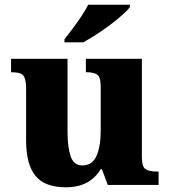

<svg xmlns="http://www.w3.org/2000/svg" viewBox="-20 -786 720 816"><path d="M260 10Q170 10 130.5 -39Q91 -88 91 -188V-407Q91 -450 79.5 -464.5Q68 -479 31 -479H27V-536H267V-226Q267 -162 280 -122.5Q293 -83 330 -83Q372 -83 390 -123Q408 -163 408 -231V-418Q408 -460 392 -469.5Q376 -479 349 -479H345V-536H583V-119Q583 -76 599.5 -66.5Q616 -57 644 -57H654V0H438L413 -67H408Q385 -29 348.5 -9.5Q312 10 260 10ZM254 -619Q269 -638 288.5 -664Q308 -690 326 -717Q344 -744 355 -766H532V-756Q523 -743 500.5 -723Q478 -703 449 -681Q420 -659 389.5 -639.5Q359 -620 334 -606H254Z"/></svg>

Font: Noto Serif Lao ExtraBold
Style: Regular
Weight: 800
Designer: Monotype Design Team
Foundry: Monotype Imaging Inc.
Version: Version 2.003; ttfautohint (v1.8.4.7-5d5b)